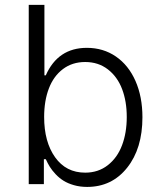

<svg xmlns="http://www.w3.org/2000/svg" viewBox="-20 -747 653 779"><path d="M96.6 0V-727.3H160.2V-441.4H165.8Q215.2 -552.9 332.4 -552.9Q398.8 -552.9 450.1 -517.8Q501.4 -482.6 529.7 -418.5Q557.9 -354.4 557.9 -271.3Q557.9 -144.5 495.9 -66.6Q433.9 11.4 333.5 11.4Q304.7 11.4 280 4.3Q255.3 -2.8 237.9 -13.7Q220.5 -24.5 205.8 -40.1Q191.1 -55.8 182.2 -70.1Q173.3 -84.5 165.8 -101.2H158V0ZM159.1 -272.4Q159.1 -171.5 203.5 -109Q247.9 -46.5 325.6 -46.5Q378.6 -46.5 417.3 -76.7Q456 -106.9 475.1 -157.5Q494.3 -208.1 494.3 -272.4Q494.3 -335.9 475.3 -385.8Q456.3 -435.7 417.6 -465.6Q378.9 -495.4 325.6 -495.4Q273.4 -495.4 235.4 -466.8Q197.4 -438.2 178.3 -388.1Q159.1 -338.1 159.1 -272.4Z"/></svg>

Font: Inter Light BETA
Style: Regular
Weight: 300
Designer: Rasmus Andersson
Foundry: rsms
Version: Version 3.011;git-f93a4a705